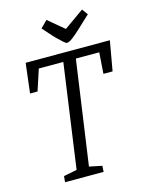

<svg xmlns="http://www.w3.org/2000/svg" viewBox="-124 -914 759 991"><g transform="rotate(-15 255.5 -419.0)"><path d="M98 0 101 -32 172 -46 250 -602H119L82 -489H42L61 -648H511L483 -489H434L442 -602H317L238 -46L306 -32L304 0ZM294 -692Q289 -692 276 -703.5Q263 -715 250.5 -727.5Q238 -740 234 -744L186 -798L222 -834L307 -763L413 -838L436 -807L374 -749Q346 -723 330 -710.5Q314 -698 306 -695Q298 -692 294 -692Z"/></g></svg>

Font: Faustina Light Light
Style: Italic
Weight: 300
Italic angle: -8°
Version: Version 1.200